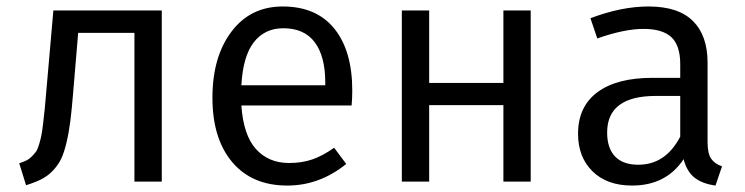

<svg xmlns="http://www.w3.org/2000/svg" viewBox="-20 -558 2290 590"><path d="M144 -525.9H477.1V0H393.1V-457H220.2L205.1 -276.9Q200.7 -222.2 196.3 -187Q191.9 -151.9 184.3 -119.9Q176.8 -87.9 167.5 -69.1Q158.2 -50.3 142.8 -33.9Q127.4 -17.6 107.9 -7.6Q88.4 2.4 60.1 11.2L39.1 -56.2Q51.8 -60.5 60.5 -64.7Q69.3 -68.8 77.4 -76.9Q85.4 -85 90.3 -91.6Q95.2 -98.1 99.9 -113.5Q104.5 -128.9 106.9 -140.6Q109.4 -152.3 112.5 -178.5Q115.7 -204.6 117.7 -225.6Q119.6 -246.6 123 -286.1Z M1062.5 -279.8Q1062.5 -256.3 1060.5 -233.9H721.7Q728 -142.6 766.6 -99.9Q805.2 -57.1 868.7 -57.1Q907.7 -57.1 939.7 -68.1Q971.7 -79.1 1006.8 -104L1043.9 -54.2Q961.9 12.2 862.8 12.2Q754.4 12.2 693.6 -59.8Q632.8 -131.8 632.8 -257.8Q632.8 -383.3 691.2 -460.7Q749.5 -538.1 848.6 -538.1Q952.6 -538.1 1007.6 -469.7Q1062.5 -401.4 1062.5 -279.8ZM979.5 -295.9V-304.2Q979.5 -384.8 947.3 -428Q915 -471.2 850.6 -471.2Q793.5 -471.2 760 -428.2Q726.6 -385.3 721.7 -295.9Z M1526.9 0V-234.9H1298.8V0H1214.8V-525.9H1298.8V-303.2H1526.9V-525.9H1610.8V0Z M2154.3 -121.1Q2154.3 -86.9 2165 -70.8Q2175.8 -54.7 2198.7 -46.9L2178.7 12.2Q2138.7 6.8 2114.7 -11.7Q2090.8 -30.3 2080.6 -68.8Q2026.9 12.2 1922.4 12.2Q1845.2 12.2 1800.8 -31.5Q1756.3 -75.2 1756.3 -147Q1756.3 -230.5 1815.9 -274.7Q1875.5 -318.8 1984.4 -318.8H2070.3V-360.8Q2070.3 -418.5 2043 -443.8Q2015.6 -469.2 1957.5 -469.2Q1898.9 -469.2 1815.4 -439.9L1794.4 -502Q1889.6 -538.1 1972.7 -538.1Q2064.5 -538.1 2109.4 -493.4Q2154.3 -448.7 2154.3 -365.2ZM1941.4 -51.8Q2025.4 -51.8 2070.3 -138.2V-263.2H1995.6Q1845.7 -263.2 1845.7 -150.9Q1845.7 -102.5 1870.1 -77.1Q1894.5 -51.8 1941.4 -51.8Z"/></svg>

Font: Fira Sans Book
Style: Regular
Weight: 350
Designer: Carrois Corporate & Edenspiekermann AG
Foundry: Carrois Corporate GbR & Edenspiekermann AG
Version: Version 4.203;PS 004.203;hotconv 1.0.88;makeotf.lib2.5.64775